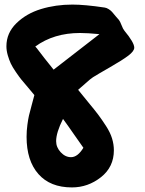

<svg xmlns="http://www.w3.org/2000/svg" viewBox="-20 -714 631 838"><path d="M386 -377Q375 -370 353 -350Q331 -330 321 -322Q335 -304 364.5 -268.5Q394 -233 409 -213Q424 -193 442.5 -164.5Q461 -136 469 -110Q477 -84 477 -58Q477 15 420.5 59.5Q364 104 294 104Q199 104 147.5 45.5Q96 -13 96 -117Q96 -143 99.5 -169Q103 -195 106.5 -210Q110 -225 118.5 -256Q127 -287 130 -299Q123 -308 102.5 -332Q82 -356 73 -367Q64 -378 49 -400Q34 -422 27 -437Q20 -452 14 -472.5Q8 -493 8 -512Q8 -570 51.5 -612.5Q95 -655 159 -674.5Q223 -694 296 -694Q350 -694 437 -681Q445 -680 454.5 -674Q464 -668 469.5 -661.5Q475 -655 485 -643Q495 -631 499 -627Q504 -621 510.5 -604Q517 -587 523 -580Q566 -528 566 -506Q566 -491 540.5 -471.5Q515 -452 460 -420.5Q405 -389 386 -377ZM214 -410 414 -565Q362 -570 329 -570Q215 -570 134 -511L141 -503Q171 -463 214 -410ZM344 -69Q335 -81 305 -124.5Q275 -168 255 -195Q225 -135 225 -98Q225 -71 245 -49.5Q265 -28 290 -28Q319 -28 344 -69Z"/></svg>

Font: Because We Learn
Style: Regular
Weight: 400
Designer: Liz Wetzel, Aaron Williamson, Russ McMullin
Foundry: Red Hat
Version: Version 1.000